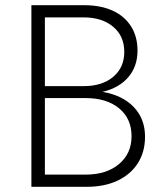

<svg xmlns="http://www.w3.org/2000/svg" viewBox="-20 -720 640 740"><path d="M101 0V-700H304Q368 -700 414 -679Q460 -658 485 -618.5Q510 -579 510 -525Q510 -464 474.5 -422.5Q439 -381 375 -366Q452 -353 495.5 -307.5Q539 -262 539 -193Q539 -135 511.5 -91.5Q484 -48 433.5 -24Q383 0 314 0ZM153 -388H302Q374 -388 416.5 -424Q459 -460 459 -520Q459 -581 416 -617Q373 -653 302 -653H153ZM153 -47H310Q390 -47 438.5 -87.5Q487 -128 487 -195Q487 -263 439 -302.5Q391 -342 310 -342H153Z"/></svg>

Font: Red Hat Mono
Style: Regular
Weight: 300
Monospace: yes
Designer: Pentagram, MCKL
Foundry: Pentagram, MCKL
Version: Version 1.023